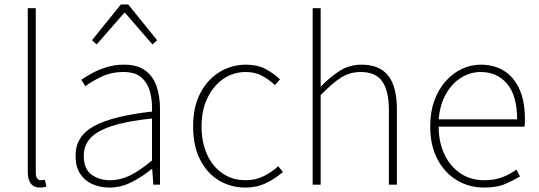

<svg xmlns="http://www.w3.org/2000/svg" viewBox="-20 -831 2424 864"><path d="M159 13Q142 13 130 5.5Q118 -2 111.5 -18Q105 -34 105 -59V-794H141V-53Q141 -37 147 -28.5Q153 -20 163 -20Q166 -20 170 -20.5Q174 -21 182 -22L189 9Q182 10 176 11.5Q170 13 159 13Z M472 13Q431 13 396.5 -2Q362 -17 341 -48.5Q320 -80 320 -130Q320 -218 403 -263.5Q486 -309 664 -329Q666 -372 656.5 -412.5Q647 -453 619 -480Q591 -507 536 -507Q480 -507 435 -485Q390 -463 364 -443L346 -472Q363 -484 391.5 -500Q420 -516 457.5 -528Q495 -540 538 -540Q600 -540 635.5 -512.5Q671 -485 685.5 -440Q700 -395 700 -341V0H670L665 -70H662Q622 -37 573.5 -12Q525 13 472 13ZM475 -20Q522 -20 567 -42.5Q612 -65 664 -109V-298Q550 -286 482.5 -263.5Q415 -241 386 -208.5Q357 -176 357 -131Q357 -70 392 -45Q427 -20 475 -20ZM394 -650 524 -811H557L687 -650L666 -631L543 -773H539L415 -631Z M1085 13Q1018 13 964.5 -19.5Q911 -52 880 -113.5Q849 -175 849 -262Q849 -351 882 -413Q915 -475 969 -507.5Q1023 -540 1086 -540Q1140 -540 1177 -519.5Q1214 -499 1240 -474L1217 -448Q1191 -473 1159 -490Q1127 -507 1086 -507Q1030 -507 985 -476Q940 -445 913.5 -390Q887 -335 887 -262Q887 -190 912 -135.5Q937 -81 981.5 -50.5Q1026 -20 1086 -20Q1130 -20 1167 -38.5Q1204 -57 1232 -83L1253 -57Q1220 -28 1178 -7.5Q1136 13 1085 13Z M1387 0V-794H1423V-560V-441Q1465 -484 1508.5 -512Q1552 -540 1607 -540Q1688 -540 1727 -490.5Q1766 -441 1766 -339V0H1730V-334Q1730 -421 1700.5 -464Q1671 -507 1603 -507Q1554 -507 1513.5 -481Q1473 -455 1423 -403V0Z M2157 13Q2091 13 2036 -20Q1981 -53 1948.5 -114.5Q1916 -176 1916 -262Q1916 -327 1934.5 -378Q1953 -429 1985.5 -465.5Q2018 -502 2058.5 -521Q2099 -540 2143 -540Q2204 -540 2248.5 -512Q2293 -484 2317.5 -429.5Q2342 -375 2342 -297Q2342 -289 2342 -280.5Q2342 -272 2340 -261H1954Q1954 -192 1979.5 -137.5Q2005 -83 2051 -51.5Q2097 -20 2159 -20Q2204 -20 2239 -33Q2274 -46 2304 -68L2320 -37Q2290 -19 2253 -3Q2216 13 2157 13ZM1954 -294H2307Q2307 -401 2262 -454Q2217 -507 2143 -507Q2096 -507 2055 -481.5Q2014 -456 1987 -408.5Q1960 -361 1954 -294Z"/></svg>

Font: Noto Sans HK Thin Thin
Style: Regular
Weight: 250
Version: Version 2.004-H2;hotconv 1.0.118;makeotfexe 2.5.65603